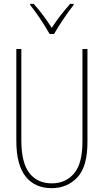

<svg xmlns="http://www.w3.org/2000/svg" viewBox="-20 -969 540 999"><path d="M261 -792Q280 -825 309 -868.5Q338 -912 363 -943V-949H345Q290 -887 249 -824Q230 -855 204.5 -889Q179 -923 155 -949H137V-943Q159 -916 189 -871.5Q219 -827 238 -792ZM435 -230V-714H409V-233Q409 -117 365 -66Q321 -15 250 -15Q174 -15 132.5 -69Q91 -123 91 -239V-714H65V-236Q65 -112 113 -51Q161 10 249 10Q329 10 382 -45.5Q435 -101 435 -230Z"/></svg>

Font: Noto Sans Mono UI Condensed Thin
Style: Regular
Weight: 250
Width: 3
Designer: Monotype Design team
Foundry: Monotype Imaging Inc.
Version: 1.000